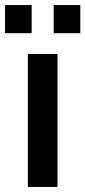

<svg xmlns="http://www.w3.org/2000/svg" viewBox="-35 -738 337 758"><path d="M75 0V-525H192V0ZM-15 -607V-718H90V-607ZM177 -607V-718H282V-607Z"/></svg>

Font: Oxanium ExtraLight SemiBold
Style: Regular
Weight: 600
Version: Version 2.000